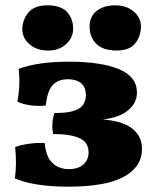

<svg xmlns="http://www.w3.org/2000/svg" viewBox="-20 -696 584 722"><path d="M237 6Q176 6 125 -1.5Q74 -9 36 -25Q40 -54 40 -84Q40 -114 37 -143Q57 -151 90 -155.5Q123 -160 148 -158Q152 -117 166.5 -96Q181 -75 200.5 -67.5Q220 -60 239 -60Q274 -60 293.5 -77.5Q313 -95 313 -123Q313 -161 279 -176.5Q245 -192 180 -192Q176 -208 177 -230Q178 -252 185 -271Q235 -271 260 -280Q285 -289 294 -304.5Q303 -320 303 -337Q303 -369 284.5 -383.5Q266 -398 235 -398Q199 -398 178.5 -376.5Q158 -355 152 -299Q124 -296 94.5 -300Q65 -304 45 -314Q51 -343 52.5 -373Q54 -403 50 -437Q85 -450 131.5 -457Q178 -464 241 -464Q359 -464 427 -436Q495 -408 495 -348Q495 -302 450.5 -273Q406 -244 315 -244V-249Q421 -249 467.5 -219.5Q514 -190 514 -136Q514 -69 446 -31.5Q378 6 237 6ZM418 -506Q368 -506 342.5 -531Q317 -556 317 -596Q317 -634 343.5 -655Q370 -676 413 -676Q455 -676 482.5 -653Q510 -630 510 -596Q510 -561 489 -533.5Q468 -506 418 -506ZM161 -506Q118 -506 91 -529.5Q64 -553 64 -586Q64 -621 86.5 -648.5Q109 -676 158 -676Q209 -676 232 -651Q255 -626 255 -588Q255 -554 228.5 -530Q202 -506 161 -506Z"/></svg>

Font: Vollkorn Black
Style: Regular
Weight: 900
Designer: Friedrich Althausen
Foundry: Friedrich Althausen
Version: Version 5.000